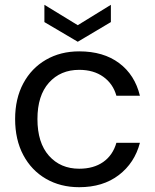

<svg xmlns="http://www.w3.org/2000/svg" viewBox="-20 -771 647 800"><path d="M43 -275Q43 -360 77 -423.5Q111 -487 171.5 -522Q232 -557 310 -557Q411 -557 476.5 -508Q542 -459 563 -372H465Q451 -422 410.5 -451Q370 -480 310 -480Q232 -480 184 -426.5Q136 -373 136 -275Q136 -176 184 -122Q232 -68 310 -68Q370 -68 410 -96Q450 -124 465 -176H563Q541 -92 475 -41.5Q409 9 310 9Q232 9 171.5 -26Q111 -61 77 -125Q43 -189 43 -275ZM442 -679 304 -597 165 -679V-751L304 -666L442 -751Z"/></svg>

Font: A Bank Premium Regular
Style: Regular
Weight: 400
Designer: Ninad Kale (Devanagari), Jonny Pinhorn (Latin), Htun Naung (Myanmar)
Foundry: Indian Type Foundry
Version: 4.004